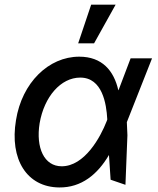

<svg xmlns="http://www.w3.org/2000/svg" viewBox="-20 -797 683 828"><path d="M235.4 11.4C331 12.4 400.6 -44.7 449.9 -128.6L457 -22L521 0L529.5 -213.8L527 -270.2L635.7 -545.5H543.3L492.5 -411.6L490.4 -407.3C471.2 -492.2 420.5 -552.6 321.7 -552.6C189.3 -552.6 74.6 -440 49 -279.1C20.6 -109.7 95.9 10.3 235.4 11.4ZM150.9 -265.6C170.5 -380 242.2 -462.4 326 -462.4C421.9 -462.4 438.9 -348.4 442.5 -284.1V-280.9L440.3 -274.9C413 -204.5 344.5 -79.9 246.1 -79.9C170.5 -79.9 133.9 -159.1 150.9 -265.6ZM317.1 -610.1H385.7L478.7 -777H373.2Z"/></svg>

Font: Margiela Sans Medium
Style: Italic
Weight: 500
Italic angle: -9.39999°
Designer: Stefan Endress, Andreas Faust
Version: Version 1.100;FEAKit 1.0